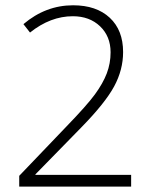

<svg xmlns="http://www.w3.org/2000/svg" viewBox="-20 -692 570 712"><path d="M466.3 0H51.3V-40L227.5 -224.1Q302.2 -301.3 332 -342Q361.8 -382.8 376 -419.9Q390.1 -457 390.1 -498Q390.1 -557.1 351.1 -594.5Q312 -631.8 250 -631.8Q167 -631.8 91.3 -571.3L66.9 -602.5Q149.4 -672.4 251 -672.4Q337.4 -672.4 387 -626.2Q436.5 -580.1 436.5 -499Q436.5 -433.1 403.3 -371.6Q370.1 -310.1 281.7 -219.7L111.3 -45.4V-43.5H466.3Z"/></svg>

Font: Bpm'online Open Sans Light
Style: Regular
Weight: 300
Foundry: Ascender Corporation
Version: Version 1.10